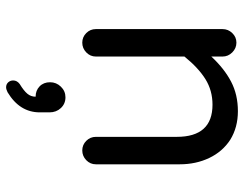

<svg xmlns="http://www.w3.org/2000/svg" viewBox="-106 -443 807 635"><g transform="rotate(90 297.5 -125.5)"><path d="M76.2 -39.1V-458Q76.2 -476.6 89.4 -490.2Q102.5 -503.9 121.1 -503.9Q139.6 -503.9 153.3 -490.2Q167 -476.6 167 -458V-420.9Q207 -463.9 250 -486.3Q293 -508.8 347.7 -508.8Q401.4 -508.8 442.4 -483.4Q481.4 -458 502.4 -414.1Q523.4 -370.1 523.4 -316.4V-39.1Q523.4 -20.5 509.8 -7.3Q496.1 5.9 477.5 5.9Q459 5.9 445.8 -7.3Q432.6 -20.5 432.6 -39.1V-306.6Q432.6 -424.8 326.2 -424.8Q279.3 -424.8 241.7 -401.4Q204.1 -377.9 167 -332V-39.1Q167 -20.5 153.3 -7.3Q139.6 5.9 121.1 5.9Q102.5 5.9 89.4 -7.3Q76.2 -20.5 76.2 -39.1ZM246.1 234.4Q246.1 221.7 257.8 212.9Q280.3 199.2 290 187.5Q299.8 175.8 299.8 160.2Q279.3 160.2 265.6 147Q252 133.8 252 112.3Q252 91.8 266.6 76.7Q281.2 61.5 301.8 61.5Q323.2 61.5 337.4 76.7Q351.6 91.8 351.6 114.3V146.5Q351.6 212.9 285.2 252.9Q275.4 257.8 268.6 257.8Q258.8 257.8 252.4 251Q246.1 244.1 246.1 234.4Z"/></g></svg>

Font: jf-openhuninn-2.1
Style: Regular
Weight: 400
Designer: [Kosugi Maru]
Designed by MOTOYA      

[Varela Round]
Joe Prince (Latin component); Avraham Cornfeld (Hebrew component)
Foundry: justfont Co., Ltd.
Version: 2.1